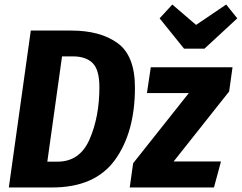

<svg xmlns="http://www.w3.org/2000/svg" viewBox="-20 -828 1068 848"><path d="M576 -441Q576 -244 488 -122Q400 0 210 0H19L116 -693H295Q423 -693 499.5 -637.5Q576 -582 576 -441ZM254 -579 189 -114H234Q333 -114 376 -213.5Q419 -313 419 -443Q419 -520 389 -549.5Q359 -579 302 -579ZM1007 -531 992 -424 747 -115H956L925 0H553L568 -107L814 -417H629L646 -531ZM979 -808 1028 -747 883 -613H793L685 -747L741 -808L846 -718Z"/></svg>

Font: Fira Sans Condensed
Style: Bold Italic
Weight: 700
Width: 3
Italic angle: -8°
Designer: Carrois Corporate & Edenspiekermann AG
Foundry: Carrois Corporate GbR & Edenspiekermann AG
Version: Version 4.203